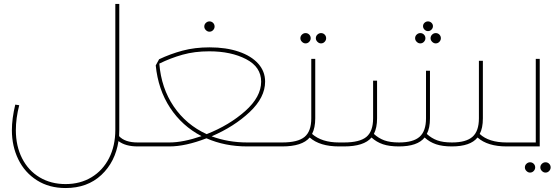

<svg xmlns="http://www.w3.org/2000/svg" viewBox="-20 -739 2824 969"><path d="M698 -10Q698 -5 694.5 -2.5Q691 0 678 0H675Q613 0 578 -27Q562 78 491.5 144Q421 210 311 210Q228 210 166.5 171Q105 132 72.5 65.5Q40 -1 40 -82Q40 -140 57 -211L77 -208Q60 -142 60 -82Q60 -2 91.5 60Q123 122 180 156Q237 190 311 190Q385 190 442 155.5Q499 121 530.5 59Q562 -3 562 -84V-719H582V-84Q582 -63 581 -52Q610 -20 675 -20H678Q691 -20 694.5 -17.5Q698 -15 698 -10Z M1408 -10Q1408 -5 1404.5 -2.5Q1401 0 1388 0H1228Q1115 0 1022 -41Q916 0 835 0H678Q665 0 661.5 -2.5Q658 -5 658 -10Q658 -15 661.5 -17.5Q665 -20 678 -20H835Q904 -20 997 -52Q899 -103 838.5 -195Q778 -287 766 -409L783 -440Q840 -467 901.5 -483.5Q963 -500 1038 -500Q1121 -500 1184.5 -478.5Q1248 -457 1283 -418Q1318 -379 1318 -327Q1318 -247 1240 -173.5Q1162 -100 1048 -51Q1132 -20 1228 -20H1388Q1401 -20 1404.5 -17.5Q1408 -15 1408 -10ZM1023 -62Q1137 -107 1217.5 -178.5Q1298 -250 1298 -327Q1298 -401 1222 -440.5Q1146 -480 1036 -480Q962 -480 901.5 -463Q841 -446 784 -418Q794 -294 857 -201.5Q920 -109 1023 -62ZM1011 -605Q1011 -616 1019 -623.5Q1027 -631 1037 -631Q1048 -631 1055.5 -623.5Q1063 -616 1063 -605Q1063 -595 1055.5 -587Q1048 -579 1037 -579Q1027 -579 1019 -587Q1011 -595 1011 -605Z M1720 -10Q1720 -5 1716.5 -2.5Q1713 0 1700 0H1691Q1594 0 1543 -45Q1505 0 1404 0H1388Q1375 0 1371.5 -2.5Q1368 -5 1368 -10Q1368 -15 1371.5 -17.5Q1375 -20 1388 -20H1404Q1483 -20 1517 -48Q1551 -76 1551 -142V-442H1571V-142Q1571 -94 1555 -63Q1604 -20 1691 -20H1700Q1713 -20 1716.5 -17.5Q1720 -15 1720 -10ZM1574 -546Q1574 -557 1582 -564.5Q1590 -572 1600 -572Q1611 -572 1618.5 -564.5Q1626 -557 1626 -546Q1626 -536 1618.5 -528Q1611 -520 1600 -520Q1590 -520 1582 -528Q1574 -536 1574 -546ZM1496 -546Q1496 -557 1504 -564.5Q1512 -572 1522 -572Q1533 -572 1540.5 -564.5Q1548 -557 1548 -546Q1548 -536 1540.5 -528Q1533 -520 1522 -520Q1512 -520 1504 -528Q1496 -536 1496 -546Z M2566 -10Q2566 -5 2562.5 -2.5Q2559 0 2546 0H2537Q2441 0 2390 -45Q2354 0 2260 0Q2213 0 2180.5 -11Q2148 -22 2123 -45Q2087 0 1993 0Q1945 0 1912.5 -11Q1880 -22 1855 -45Q1817 0 1716 0H1700Q1687 0 1683.5 -2.5Q1680 -5 1680 -10Q1680 -15 1683.5 -17.5Q1687 -20 1700 -20H1716Q1795 -20 1829 -48Q1863 -76 1863 -142V-332H1883V-142Q1883 -94 1867 -63Q1891 -41 1920 -30.5Q1949 -20 1994 -20Q2065 -20 2097.5 -48.5Q2130 -77 2130 -142V-382H2150V-142Q2150 -92 2134 -63Q2158 -41 2187 -30.5Q2216 -20 2261 -20Q2332 -20 2364.5 -48.5Q2397 -77 2397 -142V-432H2417V-142Q2417 -92 2401 -63Q2447 -20 2537 -20H2546Q2559 -20 2562.5 -17.5Q2566 -15 2566 -10ZM2165 -607Q2165 -597 2157.5 -589.5Q2150 -582 2140 -582Q2130 -582 2122.5 -589.5Q2115 -597 2115 -607Q2115 -617 2122.5 -624Q2130 -631 2140 -631Q2150 -631 2157.5 -624Q2165 -617 2165 -607ZM2127 -546Q2127 -536 2119.5 -528Q2112 -520 2101 -520Q2091 -520 2083 -528Q2075 -536 2075 -546Q2075 -557 2083 -564.5Q2091 -572 2101 -572Q2112 -572 2119.5 -564.5Q2127 -557 2127 -546ZM2205 -546Q2205 -536 2197.5 -528Q2190 -520 2179 -520Q2169 -520 2161 -528Q2153 -536 2153 -546Q2153 -557 2161 -564.5Q2169 -572 2179 -572Q2190 -572 2197.5 -564.5Q2205 -557 2205 -546Z M2704 -442V0H2546Q2533 0 2529.5 -2.5Q2526 -5 2526 -10Q2526 -15 2529.5 -17.5Q2533 -20 2546 -20H2684V-442ZM2707 106Q2707 95 2715 87.5Q2723 80 2733 80Q2744 80 2751.5 87.5Q2759 95 2759 106Q2759 116 2751.5 124Q2744 132 2733 132Q2723 132 2715 124Q2707 116 2707 106ZM2629 106Q2629 95 2637 87.5Q2645 80 2655 80Q2666 80 2673.5 87.5Q2681 95 2681 106Q2681 116 2673.5 124Q2666 132 2655 132Q2645 132 2637 124Q2629 116 2629 106Z"/></svg>

Font: Montserrat-Arabic Thin
Style: Regular
Weight: 250
Designer: Mohamed Gaber
Foundry: Kief Type Foundry
Version: Version 5.008